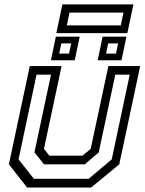

<svg xmlns="http://www.w3.org/2000/svg" viewBox="-20 -834 644 854"><path d="M100.5 0 19.5 -103 112.5 -540H254L175.5 -172L199.5 -141.5H346.5L383.5 -172L462 -540H603.5L510.5 -103L385.5 0ZM130.5 -38.8H374.5L477 -125.2L557 -501.8H492.8L419.2 -156.2L356.8 -103H175.8L133.2 -156.2L206.8 -501.8H142.5L62.5 -125.2ZM414.5 -566 436.5 -671H542.5L520.5 -566ZM206.5 -566 228.5 -671H334.5L312.5 -566ZM243.2 -595.5H287.2L296.8 -641H252.8ZM451.8 -595.5H495.8L505.2 -641H461.2ZM230.5 -686.5 257.5 -814.5H573.5L546.5 -686.5ZM277.2 -721H517.2L529.2 -778H289.2Z"/></svg>

Font: Tourney Thin
Style: Italic
Weight: 100
Italic angle: -12°
Designer: Tyler Finck
Foundry: Etcetera Type Co
Version: Version 1.015